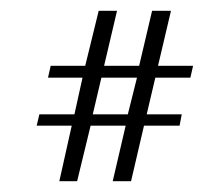

<svg xmlns="http://www.w3.org/2000/svg" viewBox="-20 -336 395 356"><path d="M90 0 113 -103H48L53 -124H118L133 -192H69L74 -214H138L163 -316H197L173 -214H238L262 -316H297L273 -214H338L333 -192H268L252 -124H317L313 -103H247L223 0H189L213 -103H148L123 0ZM217 -124 234 -192H168L152 -124Z"/></svg>

Font: Updock
Style: Regular
Weight: 400
Designer: Robert E. Leuschke
Foundry: Robert E. Leuschke
Version: Version 1.010; ttfautohint (v1.8.4.7-5d5b)